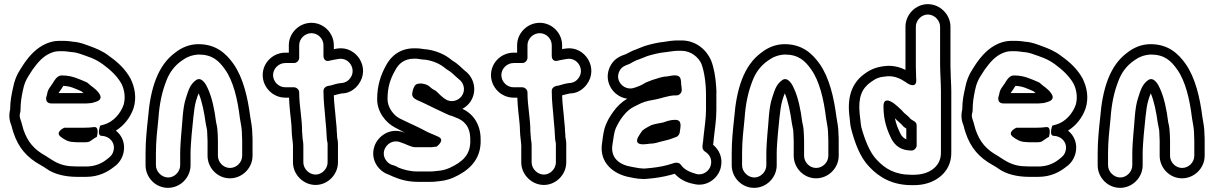

<svg xmlns="http://www.w3.org/2000/svg" viewBox="-20 -802 5854 926"><path d="M282 -438H276C254 -438 239 -408 234 -400L218 -377C210 -365 208 -354 206 -343L203 -333C202 -326 200 -303 228 -303H386C394 -303 402 -303 409 -304C426 -304 437 -310 445 -312C447 -313 478 -321 459 -350C442 -376 421 -384 404 -401C402 -403 399 -405 396 -406C367 -418 329 -438 282 -438ZM372 -362C375 -360 380 -355 383 -353H262L276 -373C279 -378 282 -383 286 -388C321 -386 342 -375 372 -362ZM433 -189C418 -187 403 -186 386 -186H290C290 -186 240 -164 276 -140C287 -132 307 -117 336 -117C344 -116 348 -116 353 -116H394C405 -116 413 -119 419 -124C424 -128 431 -132 438 -137L447 -142C447 -142 462 -193 433 -189ZM332 0C291 0 257 -14 232 -30C226 -34 221 -37 216 -40L199 -51C145 -81 114 -116 93 -177C90 -190 86 -200 83 -213C80 -224 75 -233 75 -245C75 -253 79 -262 79 -271C79 -309 84 -336 91 -369C97 -398 105 -416 119 -438L137 -466C163 -502 188 -531 224 -546C238 -552 251 -555 265 -555H285C293 -555 301 -554 309 -553L323 -551H326C352 -549 370 -541 396 -532C431 -520 451 -510 476 -492C513 -465 545 -435 566 -398C581 -367 586 -330 576 -296C561 -253 525 -214 484 -202C478 -200 470 -198 463 -196C463 -196 446 -148 469 -147C508 -146 536 -115 528 -77C524 -58 515 -49 501 -38C475 -16 442 1 395 1H353C349 1 340 0 332 0ZM539 -172C579 -197 609 -236 624 -280C640 -331 630 -381 610 -422C584 -470 547 -503 506 -532C477 -555 445 -568 412 -580C389 -588 365 -599 330 -601L317 -603C307 -604 296 -605 285 -605H265C244 -605 223 -600 204 -592C155 -571 122 -533 95 -494L77 -466C60 -440 49 -411 43 -379C36 -347 29 -316 29 -275C27 -268 25 -255 25 -245C25 -229 28 -213 35 -197C38 -185 41 -173 45 -162C69 -89 111 -42 174 -7L191 3C195 6 199 8 203 11C239 37 291 51 353 51H395C455 51 499 28 532 1C554 -14 570 -39 576 -67C585 -110 569 -148 539 -172Z M1148 -123V-51C1148 -19 1121 8 1089 8C1058 8 1031 -19 1031 -51V-123C1031 -137 1030 -158 1029 -170C1028 -192 1024 -202 1022 -214C1015 -271 1003 -331 982 -376C975 -393 953 -434 926 -416C893 -394 886 -355 877 -330C860 -281 860 -206 854 -154C852 -128 849 -91 849 -63V-5C849 26 822 54 791 54C760 54 732 26 732 -5V-63C732 -120 738 -172 744 -230C749 -302 761 -357 781 -409C797 -453 822 -485 856 -509C878 -525 902 -537 938 -539C1004 -539 1036 -509 1066 -466C1105 -411 1126 -324 1137 -232C1142 -200 1147 -183 1147 -152C1147 -141 1148 -131 1148 -123ZM980 -146C980 -138 981 -129 981 -123V-51C981 8 1029 58 1089 58C1148 58 1198 9 1198 -51V-123C1198 -132 1198 -142 1197 -153C1197 -188 1191 -212 1187 -238C1175 -332 1153 -427 1106 -494C1071 -543 1023 -589 937 -589C892 -589 854 -571 826 -549C740 -487 705 -373 694 -234C688 -178 682 -123 682 -63V-5C682 54 730 104 790 104C850 104 899 54 899 -5V-63C899 -87 902 -124 904 -150C910 -202 914 -275 925 -314C929 -327 933 -341 938 -352C954 -315 965 -260 972 -208C975 -188 979 -178 979 -169C979 -162 980 -156 980 -146Z M1556 -137C1556 -128 1559 -117 1560 -110V-19C1560 12 1533 40 1502 40C1471 40 1443 12 1443 -19V-100C1443 -118 1439 -131 1439 -140V-141C1439 -150 1437 -160 1437 -167C1437 -234 1423 -290 1423 -356C1423 -371 1409 -381 1398 -381H1356C1324 -381 1297 -408 1297 -440C1297 -471 1324 -498 1356 -498H1398C1413 -498 1423 -512 1423 -523V-584C1423 -615 1450 -642 1482 -642C1514 -642 1540 -615 1540 -584V-534C1540 -532 1539 -500 1572 -510C1583 -513 1593 -514 1603 -516L1615 -518C1665 -525 1700 -466 1669 -425C1659 -411 1647 -405 1632 -402L1621 -401C1603 -399 1584 -392 1572 -389C1554 -388 1540 -379 1540 -363C1540 -310 1547 -265 1550 -218C1551 -199 1554 -184 1554 -172V-168C1554 -159 1556 -150 1556 -137ZM1393 -100V-19C1393 40 1443 90 1502 90C1561 90 1610 40 1610 -19V-111C1610 -121 1608 -128 1606 -140C1606 -151 1605 -161 1604 -170V-172C1604 -190 1601 -207 1600 -222C1597 -264 1591 -301 1590 -342C1602 -345 1614 -349 1626 -351L1637 -352C1666 -354 1692 -372 1709 -395C1768 -474 1700 -582 1607 -568L1595 -566C1594 -566 1593 -565 1590 -565V-584C1590 -643 1541 -692 1482 -692C1423 -692 1373 -643 1373 -584V-548H1356C1297 -548 1247 -500 1247 -440C1247 -381 1296 -331 1356 -331H1374C1375 -318 1375 -305 1376 -295C1379 -251 1387 -205 1387 -167C1387 -150 1393 -112 1393 -100Z M1949 -101C1957 -98 1971 -92 1982 -92H2054C2059 -92 2065 -92 2070 -93L2086 -95C2086 -95 2130 -127 2093 -143L2066 -155H2065C2039 -165 2014 -181 1983 -195C1974 -199 1965 -203 1957 -207L1907 -231C1878 -246 1849 -284 1849 -324C1849 -383 1863 -422 1885 -461C1902 -495 1930 -519 1977 -519H1989C1995 -519 2016 -514 2032 -514C2072 -508 2103 -493 2126 -474C2130 -471 2133 -468 2137 -466C2157 -455 2168 -441 2192 -421L2193 -420C2217 -403 2227 -367 2207 -339C2190 -315 2154 -305 2126 -325C2114 -333 2099 -347 2084 -362C2082 -364 2080 -365 2078 -366C2066 -372 2057 -379 2051 -385C2038 -398 1990 -409 1979 -386L1974 -376C1972 -373 1970 -362 1970 -362C1969 -358 1969 -355 1968 -351C1965 -329 1990 -320 2006 -313L2032 -301C2066 -285 2096 -269 2130 -254L2146 -247C2147 -247 2147 -246 2148 -246L2162 -242C2167 -240 2171 -238 2176 -236C2218 -222 2248 -192 2248 -131V-130C2252 -54 2208 -20 2148 8C2121 19 2113 20 2083 23C2074 24 2065 25 2057 25H1995C1955 25 1926 16 1901 6C1887 -3 1877 -5 1870 -7C1846 -15 1822 -46 1834 -80C1843 -105 1872 -129 1908 -117C1922 -112 1937 -107 1949 -101ZM1989 -569H1977C1910 -569 1865 -532 1841 -485C1818 -443 1799 -392 1799 -324C1799 -261 1841 -210 1885 -187L1935 -161L1941 -159C1937 -160 1929 -163 1924 -165C1858 -187 1802 -144 1786 -97C1764 -32 1806 24 1854 40C1868 46 1872 48 1879 51C1912 65 1950 75 1995 75H2057C2067 75 2076 75 2088 73C2118 70 2138 67 2168 54C2234 24 2303 -27 2298 -132C2298 -199 2264 -253 2210 -277C2223 -284 2237 -295 2247 -309C2284 -361 2267 -428 2223 -460C2206 -474 2192 -492 2163 -509C2161 -511 2161 -511 2159 -512C2127 -539 2086 -557 2038 -564H2034C2027 -564 2006 -569 1989 -569Z M2657 -137C2657 -128 2660 -117 2661 -110V-19C2661 12 2634 40 2603 40C2572 40 2544 12 2544 -19V-100C2544 -118 2540 -131 2540 -140V-141C2540 -150 2538 -160 2538 -167C2538 -234 2524 -290 2524 -356C2524 -371 2510 -381 2499 -381H2457C2425 -381 2398 -408 2398 -440C2398 -471 2425 -498 2457 -498H2499C2514 -498 2524 -512 2524 -523V-584C2524 -615 2551 -642 2583 -642C2615 -642 2641 -615 2641 -584V-534C2641 -532 2640 -500 2673 -510C2684 -513 2694 -514 2704 -516L2716 -518C2766 -525 2801 -466 2770 -425C2760 -411 2748 -405 2733 -402L2722 -401C2704 -399 2685 -392 2673 -389C2655 -388 2641 -379 2641 -363C2641 -310 2648 -265 2651 -218C2652 -199 2655 -184 2655 -172V-168C2655 -159 2657 -150 2657 -137ZM2494 -100V-19C2494 40 2544 90 2603 90C2662 90 2711 40 2711 -19V-111C2711 -121 2709 -128 2707 -140C2707 -151 2706 -161 2705 -170V-172C2705 -190 2702 -207 2701 -222C2698 -264 2692 -301 2691 -342C2703 -345 2715 -349 2727 -351L2738 -352C2767 -354 2793 -372 2810 -395C2869 -474 2801 -582 2708 -568L2696 -566C2695 -566 2694 -565 2691 -565V-584C2691 -643 2642 -692 2583 -692C2524 -692 2474 -643 2474 -584V-548H2457C2398 -548 2348 -500 2348 -440C2348 -381 2397 -331 2457 -331H2475C2476 -318 2476 -305 2477 -295C2480 -251 2488 -205 2488 -167C2488 -150 2494 -112 2494 -100Z M3201 -434C3174 -433 3152 -424 3138 -420C3122 -416 3110 -409 3097 -405L3091 -402C3077 -392 3054 -383 3034 -377C3018 -373 3004 -376 2991 -383C2965 -398 2951 -431 2969 -462C2979 -479 2991 -485 3017 -494C3018 -494 3019 -496 3020 -496C3037 -505 3048 -512 3060 -515C3078 -521 3091 -528 3103 -532C3127 -539 3160 -548 3187 -550C3206 -552 3230 -557 3248 -557H3267C3312 -557 3349 -526 3363 -494C3377 -456 3385 -400 3385 -345V-272C3385 -229 3377 -184 3373 -142L3371 -121C3370 -111 3368 -105 3368 -97V-92C3368 -83 3374 -75 3380 -71C3400 -59 3416 -36 3408 -5C3402 21 3372 46 3338 37C3306 28 3280 16 3264 -7C3256 -18 3243 -19 3232 -16L3199 -6C3169 2 3136 7 3099 10C3075 13 3051 7 3028 3C2965 -7 2923 -42 2934 -106C2939 -138 2942 -166 2950 -184C2968 -223 2998 -268 3037 -287L3055 -296C3079 -309 3099 -315 3129 -320C3168 -326 3202 -342 3237 -342H3243C3258 -342 3268 -356 3268 -367V-369C3268 -378 3266 -390 3265 -397C3265 -404 3265 -411 3263 -419C3257 -447 3224 -438 3201 -434ZM3005 -326C2978 -310 2954 -287 2937 -262C2925 -245 2914 -229 2904 -205C2891 -177 2888 -144 2884 -114C2867 -15 2943 40 3019 53C3042 58 3074 64 3105 60C3143 57 3179 51 3213 42L3234 36C3258 62 3288 78 3325 85C3389 102 3444 57 3456 7C3468 -41 3448 -80 3419 -104C3419 -106 3421 -113 3421 -117L3423 -138C3427 -177 3435 -223 3435 -272V-344C3436 -356 3435 -369 3434 -384C3431 -430 3424 -474 3409 -512C3387 -562 3336 -607 3267 -607H3248C3224 -607 3199 -603 3182 -600C3150 -597 3115 -588 3089 -580C3071 -574 3058 -567 3046 -563C3027 -557 3012 -547 2999 -541C2972 -532 2944 -520 2926 -488C2885 -417 2933 -336 3005 -326ZM3093 -183C3093 -183 3081 -175 3080 -174C3070 -163 3065 -152 3060 -145C3060 -145 3033 -106 3081 -106H3083C3093 -106 3106 -108 3114 -109C3135 -109 3154 -115 3167 -119L3183 -123C3202 -127 3221 -133 3243 -142C3251 -146 3257 -155 3258 -162C3261 -186 3273 -224 3237 -224C3209 -224 3190 -215 3177 -211C3152 -206 3128 -204 3109 -192Z M3975 -123V-51C3975 -19 3948 8 3916 8C3885 8 3858 -19 3858 -51V-123C3858 -137 3857 -158 3856 -170C3855 -192 3851 -202 3849 -214C3842 -271 3830 -331 3809 -376C3802 -393 3780 -434 3753 -416C3720 -394 3713 -355 3704 -330C3687 -281 3687 -206 3681 -154C3679 -128 3676 -91 3676 -63V-5C3676 26 3649 54 3618 54C3587 54 3559 26 3559 -5V-63C3559 -120 3565 -172 3571 -230C3576 -302 3588 -357 3608 -409C3624 -453 3649 -485 3683 -509C3705 -525 3729 -537 3765 -539C3831 -539 3863 -509 3893 -466C3932 -411 3953 -324 3964 -232C3969 -200 3974 -183 3974 -152C3974 -141 3975 -131 3975 -123ZM3807 -146C3807 -138 3808 -129 3808 -123V-51C3808 8 3856 58 3916 58C3975 58 4025 9 4025 -51V-123C4025 -132 4025 -142 4024 -153C4024 -188 4018 -212 4014 -238C4002 -332 3980 -427 3933 -494C3898 -543 3850 -589 3764 -589C3719 -589 3681 -571 3653 -549C3567 -487 3532 -373 3521 -234C3515 -178 3509 -123 3509 -63V-5C3509 54 3557 104 3617 104C3677 104 3726 54 3726 -5V-63C3726 -87 3729 -124 3731 -150C3737 -202 3741 -275 3752 -314C3756 -327 3760 -341 3765 -352C3781 -315 3792 -260 3799 -208C3802 -188 3806 -178 3806 -169C3806 -162 3807 -156 3807 -146Z M4565 -454C4564 -470 4564 -484 4564 -497V-673C4564 -732 4514 -782 4455 -782C4396 -782 4347 -732 4347 -673V-497V-465C4323 -477 4290 -487 4254 -484C4211 -480 4181 -469 4151 -447C4092 -405 4066 -341 4076 -248C4080 -221 4079 -202 4086 -177C4103 -114 4127 -44 4173 3C4219 52 4282 91 4377 91C4388 91 4399 91 4409 90C4490 84 4568 30 4568 -64V-362C4568 -393 4565 -423 4565 -454ZM4518 -362V-64C4518 -4 4469 35 4405 40C4397 41 4387 41 4377 41C4296 41 4249 12 4209 -31C4175 -65 4150 -130 4134 -189C4130 -210 4130 -227 4126 -254C4118 -335 4138 -377 4181 -407C4206 -425 4221 -431 4258 -434C4293 -437 4323 -423 4348 -406L4360 -398C4360 -398 4403 -372 4399 -421C4398 -430 4398 -437 4398 -448C4397 -466 4397 -482 4397 -497V-673C4397 -704 4424 -732 4455 -732C4486 -732 4514 -704 4514 -673V-497C4514 -454 4518 -400 4518 -362ZM4372 -228 4362 -239C4355 -246 4345 -253 4341 -257L4328 -271C4327 -272 4327 -273 4326 -273C4315 -282 4300 -300 4277 -312C4277 -312 4241 -334 4241 -290V-288C4241 -222 4258 -175 4280 -131C4298 -98 4327 -76 4376 -76C4391 -76 4401 -90 4401 -101V-197C4401 -216 4383 -219 4372 -228ZM4351 -182V-130C4340 -135 4331 -142 4324 -155C4312 -179 4302 -202 4296 -232L4305 -223C4312 -216 4318 -211 4327 -203L4337 -192C4341 -188 4345 -186 4351 -182Z M4874 -438H4868C4846 -438 4831 -408 4826 -400L4810 -377C4802 -365 4800 -354 4798 -343L4795 -333C4794 -326 4792 -303 4820 -303H4978C4986 -303 4994 -303 5001 -304C5018 -304 5029 -310 5037 -312C5039 -313 5070 -321 5051 -350C5034 -376 5013 -384 4996 -401C4994 -403 4991 -405 4988 -406C4959 -418 4921 -438 4874 -438ZM4964 -362C4967 -360 4972 -355 4975 -353H4854L4868 -373C4871 -378 4874 -383 4878 -388C4913 -386 4934 -375 4964 -362ZM5025 -189C5010 -187 4995 -186 4978 -186H4882C4882 -186 4832 -164 4868 -140C4879 -132 4899 -117 4928 -117C4936 -116 4940 -116 4945 -116H4986C4997 -116 5005 -119 5011 -124C5016 -128 5023 -132 5030 -137L5039 -142C5039 -142 5054 -193 5025 -189ZM4924 0C4883 0 4849 -14 4824 -30C4818 -34 4813 -37 4808 -40L4791 -51C4737 -81 4706 -116 4685 -177C4682 -190 4678 -200 4675 -213C4672 -224 4667 -233 4667 -245C4667 -253 4671 -262 4671 -271C4671 -309 4676 -336 4683 -369C4689 -398 4697 -416 4711 -438L4729 -466C4755 -502 4780 -531 4816 -546C4830 -552 4843 -555 4857 -555H4877C4885 -555 4893 -554 4901 -553L4915 -551H4918C4944 -549 4962 -541 4988 -532C5023 -520 5043 -510 5068 -492C5105 -465 5137 -435 5158 -398C5173 -367 5178 -330 5168 -296C5153 -253 5117 -214 5076 -202C5070 -200 5062 -198 5055 -196C5055 -196 5038 -148 5061 -147C5100 -146 5128 -115 5120 -77C5116 -58 5107 -49 5093 -38C5067 -16 5034 1 4987 1H4945C4941 1 4932 0 4924 0ZM5131 -172C5171 -197 5201 -236 5216 -280C5232 -331 5222 -381 5202 -422C5176 -470 5139 -503 5098 -532C5069 -555 5037 -568 5004 -580C4981 -588 4957 -599 4922 -601L4909 -603C4899 -604 4888 -605 4877 -605H4857C4836 -605 4815 -600 4796 -592C4747 -571 4714 -533 4687 -494L4669 -466C4652 -440 4641 -411 4635 -379C4628 -347 4621 -316 4621 -275C4619 -268 4617 -255 4617 -245C4617 -229 4620 -213 4627 -197C4630 -185 4633 -173 4637 -162C4661 -89 4703 -42 4766 -7L4783 3C4787 6 4791 8 4795 11C4831 37 4883 51 4945 51H4987C5047 51 5091 28 5124 1C5146 -14 5162 -39 5168 -67C5177 -110 5161 -148 5131 -172Z M5740 -123V-51C5740 -19 5713 8 5681 8C5650 8 5623 -19 5623 -51V-123C5623 -137 5622 -158 5621 -170C5620 -192 5616 -202 5614 -214C5607 -271 5595 -331 5574 -376C5567 -393 5545 -434 5518 -416C5485 -394 5478 -355 5469 -330C5452 -281 5452 -206 5446 -154C5444 -128 5441 -91 5441 -63V-5C5441 26 5414 54 5383 54C5352 54 5324 26 5324 -5V-63C5324 -120 5330 -172 5336 -230C5341 -302 5353 -357 5373 -409C5389 -453 5414 -485 5448 -509C5470 -525 5494 -537 5530 -539C5596 -539 5628 -509 5658 -466C5697 -411 5718 -324 5729 -232C5734 -200 5739 -183 5739 -152C5739 -141 5740 -131 5740 -123ZM5572 -146C5572 -138 5573 -129 5573 -123V-51C5573 8 5621 58 5681 58C5740 58 5790 9 5790 -51V-123C5790 -132 5790 -142 5789 -153C5789 -188 5783 -212 5779 -238C5767 -332 5745 -427 5698 -494C5663 -543 5615 -589 5529 -589C5484 -589 5446 -571 5418 -549C5332 -487 5297 -373 5286 -234C5280 -178 5274 -123 5274 -63V-5C5274 54 5322 104 5382 104C5442 104 5491 54 5491 -5V-63C5491 -87 5494 -124 5496 -150C5502 -202 5506 -275 5517 -314C5521 -327 5525 -341 5530 -352C5546 -315 5557 -260 5564 -208C5567 -188 5571 -178 5571 -169C5571 -162 5572 -156 5572 -146Z"/></svg>

Font: Blanket
Style: BlkOutline
Weight: 900
Foundry: Cannot Into Space Fonts
Version: Version 0.9